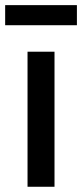

<svg xmlns="http://www.w3.org/2000/svg" viewBox="-47 -713 314 733"><path d="M58.1 -515.6V0H161.1V-515.6ZM246.6 -616.7V-693.4H-27.3V-616.7Z"/></svg>

Font: Inteeer Medium
Style: Regular
Weight: 500
Designer: Rasmus Andersson
Foundry: rsms
Version: Version 4.001;Glyphs 3.4 (3402)